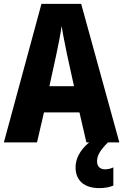

<svg xmlns="http://www.w3.org/2000/svg" viewBox="-20 -735 636 991"><path d="M426 0H440C389 43 370 88 370 129C370 196 414 236 493 236C524 236 548 230 565 223V129C554 134 540 139 522 139C496 139 481 123 481 99C481 68 494 44 537 0H596L399 -715H194L0 0H171L207 -155H390ZM326 -454 362 -290H235L271 -455C281 -503 293 -561 298 -601C304 -561 317 -499 326 -454Z"/></svg>

Font: Noto Sans Myanmar UI Condensed ExtraBold
Style: Regular
Weight: 800
Width: 3
Designer: Monotype Design Team
Foundry: Monotype Imaging Inc.
Version: Version 2.103